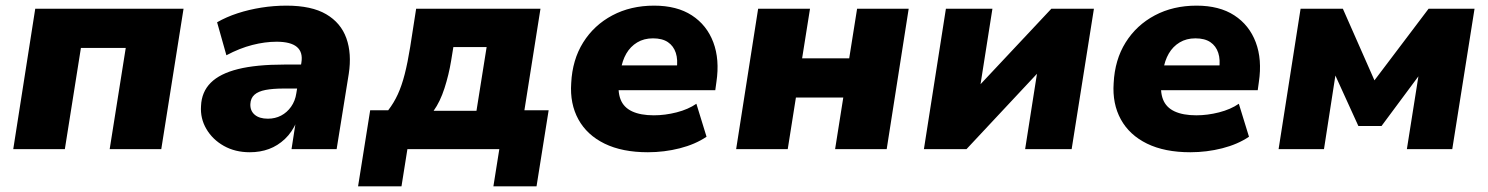

<svg xmlns="http://www.w3.org/2000/svg" viewBox="-20 -529 5276 681"><path d="M27 0 105 -498H631L552 0H369L426 -359H267L210 0Z M866 11Q814 11 774 -11.5Q734 -34 712 -71.5Q690 -109 693 -153Q695 -203 727.5 -235.5Q760 -268 824.5 -284Q889 -300 988 -300H1063L1050 -215H988Q948 -215 922 -210Q896 -205 882.5 -193Q869 -181 868 -160Q867 -136 883.5 -122Q900 -108 930 -108Q956 -108 977 -119Q998 -130 1012.5 -150.5Q1027 -171 1031 -198L1049 -307Q1055 -344 1033 -362.5Q1011 -381 961 -381Q920 -381 875 -369.5Q830 -358 783 -333L750 -450Q783 -469 823 -482Q863 -495 907 -502Q951 -509 996 -509Q1085 -509 1137 -478.5Q1189 -448 1208.5 -393.5Q1228 -339 1217 -267L1174 0H1014L1029 -97H1032Q1016 -60 990.5 -36Q965 -12 934 -0.5Q903 11 866 11Z M1250 132 1293 -138H1357Q1377 -164 1391 -194.5Q1405 -225 1415.5 -266Q1426 -307 1435 -363L1456 -498H1897L1840 -138H1926L1883 132H1730L1751 0H1425L1404 132ZM1518 -136H1670L1706 -362H1588L1580 -313Q1572 -264 1556.5 -216Q1541 -168 1518 -136Z M2278 11Q2187 11 2124.5 -19.5Q2062 -50 2031.5 -105.5Q2001 -161 2006 -234Q2010 -317 2048.5 -378.5Q2087 -440 2152 -474.5Q2217 -509 2300 -509Q2381 -509 2434 -474.5Q2487 -440 2510 -379Q2533 -318 2521 -238L2517 -209H2151L2164 -297H2394L2380 -284Q2385 -317 2377 -341.5Q2369 -366 2349 -379.5Q2329 -393 2296 -393Q2264 -393 2240 -378.5Q2216 -364 2201.5 -339Q2187 -314 2182 -281L2176 -247Q2170 -205 2181 -176.5Q2192 -148 2222 -134Q2252 -120 2299 -120Q2339 -120 2380 -130.5Q2421 -141 2450 -161L2486 -44Q2446 -17 2391 -3Q2336 11 2278 11Z M2591 0 2669 -498H2853L2825 -322H2992L3020 -498H3203L3125 0H2942L2971 -183H2803L2774 0Z M3257 0 3335 -498H3500L3454 -206H3435L3709 -498H3860L3781 0H3616L3662 -293H3682L3408 0Z M4202 11Q4111 11 4048.5 -19.5Q3986 -50 3955.5 -105.5Q3925 -161 3930 -234Q3934 -317 3972.5 -378.5Q4011 -440 4076 -474.5Q4141 -509 4224 -509Q4305 -509 4358 -474.5Q4411 -440 4434 -379Q4457 -318 4445 -238L4441 -209H4075L4088 -297H4318L4304 -284Q4309 -317 4301 -341.5Q4293 -366 4273 -379.5Q4253 -393 4220 -393Q4188 -393 4164 -378.5Q4140 -364 4125.5 -339Q4111 -314 4106 -281L4100 -247Q4094 -205 4105 -176.5Q4116 -148 4146 -134Q4176 -120 4223 -120Q4263 -120 4304 -130.5Q4345 -141 4374 -161L4410 -44Q4370 -17 4315 -3Q4260 11 4202 11Z M4515 0 4593 -498H4743L4855 -244L5047 -498H5210L5131 0H4970L5015 -284H5030L4880 -82H4798L4706 -284H4720L4676 0Z"/></svg>

Font: Nunito Sans 10pt Black
Style: Italic
Weight: 900
Italic angle: -9°
Designer: Vernon Adams
Foundry: Vernon Adams
Version: Version 3.101;gftools[0.9.27]